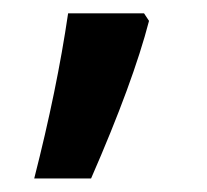

<svg xmlns="http://www.w3.org/2000/svg" viewBox="-20 -136 307 285"><path d="M201.2 -105Q177.7 -14.2 115.2 128.9H30.8Q64.5 -2.9 81.1 -116.2H193.8Z"/></svg>

Font: CAA NEO Sans SemiBold
Style: Regular
Weight: 600
Version: Version 1.10